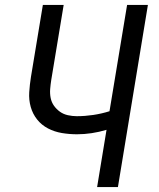

<svg xmlns="http://www.w3.org/2000/svg" viewBox="-20 -755 640 775"><path d="M372 0 410 -231Q380 -222 350 -217.5Q320 -213 291 -213Q260 -213 230 -218Q200 -223 174 -236.5Q148 -250 130 -272.5Q112 -295 104 -323.5Q96 -352 98 -383Q100 -414 105 -445L153 -735H237L187 -433Q184 -414 182.5 -395.5Q181 -377 184.5 -359.5Q188 -342 198 -328Q208 -314 222 -304Q236 -294 254 -290Q272 -286 290 -286Q323 -286 356.5 -291Q390 -296 422 -306L493 -735H577L456 0Z"/></svg>

Font: Iosevka Extended Oblique
Style: Regular
Weight: 400
Width: 7
Italic angle: -9°
Monospace: yes
Designer: Belleve Invis
Foundry: Belleve Invis
Version: Version 32.0.1; ttfautohint (v1.8.4)